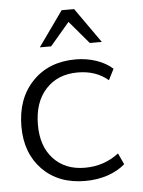

<svg xmlns="http://www.w3.org/2000/svg" viewBox="-53 -771 615 825"><g transform="rotate(-5 254.5 -359.0)"><path d="M185.5 -578.6 269 -676.8 352.5 -578.6H404.3L297.9 -729.5H244.1L136.7 -578.6ZM282.2 10.3C350.6 10.3 412.6 -10.3 454.1 -46.9L431.6 -95.2C389.2 -62.5 340.3 -46.4 285.6 -46.4C228.5 -46.4 183.6 -64.5 149.9 -100.6C116.2 -136.7 99.6 -185.5 99.6 -246.6C99.6 -312 116.7 -363.3 151.4 -400.9C186 -438.5 231.9 -457 289.1 -457C341.8 -457 385.7 -441.9 420.4 -412.1L444.3 -459.5C407.7 -493.2 348.6 -513.7 285.6 -513.7C208 -513.7 145.5 -489.3 98.6 -439.9C51.8 -391.1 28.3 -326.7 28.3 -246.1C28.3 -169.4 51.3 -107.9 97.2 -60.5C143.6 -13.2 205.1 10.3 282.2 10.3Z"/></g></svg>

Font: Ride Light
Style: Regular
Weight: 300
Version: Version 3.000